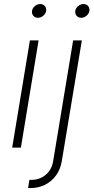

<svg xmlns="http://www.w3.org/2000/svg" viewBox="-20 -745 474 969"><path d="M41.5 0 130.9 -541H174.8L85.4 0ZM171.4 -655.3Q156.7 -655.3 148.2 -665.5Q139.6 -675.8 141.6 -689.9Q144 -704.6 156.2 -714.6Q168.5 -724.6 183.1 -724.6Q197.8 -724.6 206.3 -714.6Q214.8 -704.6 212.9 -689.9Q210.4 -675.8 198.2 -665.5Q186 -655.3 171.4 -655.3ZM349.1 -541H393.1L292 67.4Q285.2 109.9 262.7 140.4Q240.2 170.9 207.3 187.5Q174.3 204.1 134.3 204.1H121.6L128.4 162.6H140.1Q179.7 162.6 210.4 137.5Q241.2 112.3 248.5 66.9ZM389.6 -655.3Q375 -655.3 366.5 -665.5Q357.9 -675.8 359.9 -689.9Q362.3 -704.6 374.5 -714.6Q386.7 -724.6 401.4 -724.6Q416 -724.6 424.6 -714.6Q433.1 -704.6 431.2 -689.9Q428.7 -675.8 416.5 -665.5Q404.3 -655.3 389.6 -655.3Z"/></svg>

Font: Inter 17pt ExtraLight
Style: Italic
Weight: 250
Italic angle: -9.3988°
Version: Version 4.001;git-66647c0bb